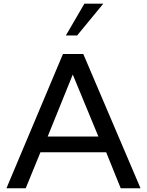

<svg xmlns="http://www.w3.org/2000/svg" viewBox="-20 -1012 790 1032"><path d="M535.2 -992.2H433.6L334 -821.3H394.5ZM735.4 0 427.7 -721.7H318.4L14.6 0H118.2L197.3 -193.4H550.8L628.9 0ZM508.8 -278.3H236.3L371.1 -611.3Z"/></svg>

Font: FreeUniversal
Style: Regular
Weight: 400
Version: Version 1.001